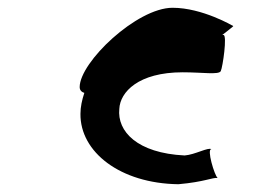

<svg xmlns="http://www.w3.org/2000/svg" viewBox="-20 -713 697 494"><path d="M185 -489C185 -481 190 -476 197 -474C191 -456 187 -438 187 -420C186 -322 289 -241 439 -239C507 -245 527 -257 540 -255C532 -261 511 -331 524 -329C516 -335 482 -315 455 -313C333 -319 281 -375 287 -433C289 -476 336 -527 450 -527C501 -527 543 -520 548 -530C553 -540 565 -623 555 -623H552C568 -636 582 -646 580 -646C580 -646 501 -693 424 -693C332 -693 185 -553 185 -489Z"/></svg>

Font: Ampere
Style: SCSuExt
Weight: 400
Version: Version 1